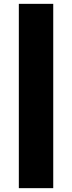

<svg xmlns="http://www.w3.org/2000/svg" viewBox="-20 -810 376 999"><path d="M257 -790V169H78V-790Z"/></svg>

Font: Prodigy Sans ExtraBold
Style: Regular
Weight: 800
Designer: Wei Huang
Foundry: Wei Huang
Version: Version 1.003; ttfautohint (v1.8.3)